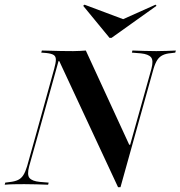

<svg xmlns="http://www.w3.org/2000/svg" viewBox="-45 -786 768 817"><path d="M457.3 10.5 207.3 -525.8H204L113.7 -201.6H104.8L185.5 -492.7Q192.7 -518.5 192.7 -532.3Q192.7 -546 183.5 -552Q174.2 -558.1 151.6 -560.5L130.6 -562.1L133.1 -571Q147.6 -571 167.7 -570.2Q187.9 -569.4 213.7 -569Q239.5 -568.5 267.7 -568.5H266.1Q282.3 -568.5 295.6 -569.4Q308.9 -570.2 320.2 -571L504.8 -170.2H508.9L599.2 -492.7Q608.9 -529 597.6 -542.3Q586.3 -555.6 554.8 -558.9L516.1 -562.1L518.5 -571Q540.3 -570.2 567.3 -569.4Q594.4 -568.5 620.2 -568.5Q644.4 -568.5 664.5 -569.4Q684.7 -570.2 703.2 -571L700.8 -562.1L681.5 -559.7Q661.3 -558.1 647.2 -551.2Q633.1 -544.4 624.2 -530.6Q615.3 -516.9 608.1 -492.7L467.7 10.5ZM79 -78.2Q69.4 -41.9 80.6 -28.6Q91.9 -15.3 123.4 -12.1L162.1 -8.9L159.7 0Q137.9 -0.8 110.9 -1.6Q83.9 -2.4 58.1 -2.4Q34.7 -2.4 14.1 -2Q-6.5 -1.6 -25 0L-22.6 -8.9L-4 -11.3Q17.7 -13.7 31.5 -20.2Q45.2 -26.6 54 -40.3Q62.9 -54 70.2 -78.2L104.8 -201.6H113.7ZM616.9 -766.1 621 -761.3 429.8 -625H421L308.9 -761.3L314.5 -766.1L495.2 -698.4L433.1 -683.9Z"/></svg>

Font: Playfair 144pt
Style: Bold Italic
Weight: 700
Italic angle: -15.6°
Designer: Claus Eggers Sørensen
Foundry: Claus Eggers Sørensen
Version: Version 2.203